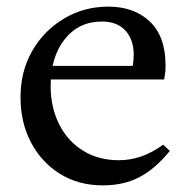

<svg xmlns="http://www.w3.org/2000/svg" viewBox="-20 -550 569 580"><path d="M291 10Q217 10 161 -25Q105 -60 73.5 -120Q42 -180 42 -256Q42 -335 77.5 -396.5Q113 -458 173.5 -494Q234 -530 307 -530Q385 -530 432.5 -485Q480 -440 480 -354Q480 -348 480 -341.5Q480 -335 478 -324L476 -310H119V-351H381Q384 -369 384 -384Q384 -430 359 -457.5Q334 -485 288 -485Q218 -485 175.5 -431.5Q133 -378 133 -290Q133 -226 158.5 -175Q184 -124 230.5 -95Q277 -66 339 -66Q374 -66 407 -77.5Q440 -89 473 -113L493 -94Q448 -39 400.5 -14.5Q353 10 291 10Z"/></svg>

Font: Hedvig Letters Serif 18pt
Style: Regular
Weight: 400
Designer: Alexander Örn & Tor Weibull
Foundry: Kanon Foundry
Version: Version 1.000